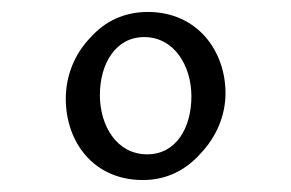

<svg xmlns="http://www.w3.org/2000/svg" viewBox="-20 -580 486 321"><path d="M219 -279C260 -279 292 -297 315 -323C341 -350 357 -386 357 -424C357 -495 310 -560 227 -560C186 -560 154 -543 131 -517C105 -490 90 -454 90 -415C90 -343 136 -279 219 -279ZM226 -322C175 -322 147 -370 147 -421C147 -473 173 -518 221 -518C272 -518 300 -469 300 -419C300 -367 275 -322 226 -322Z"/></svg>

Font: Noto Serif Devanagari SemiCondensed Medium
Style: Regular
Weight: 500
Width: 4
Designer: Universal Thirst, Indian Type Foundry and the Monotype Design Team
Foundry: Monotype Imaging Inc.
Version: Version 2.004